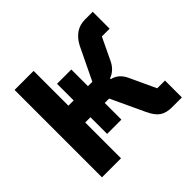

<svg xmlns="http://www.w3.org/2000/svg" viewBox="-164 -891 1084 1084"><g transform="rotate(-45 377.5 -349.0)"><path d="M77 0V-698H229V-420H271V-553H385V-420H420L514 -615Q558 -698 639 -698H701V-563H639L576 -431Q552 -380 504 -363V-357Q556 -345 581 -290L653 -135H715V0H636Q592 0 564 -18.5Q536 -37 514 -85L420 -286H385V-153H271V-286H229V0Z"/></g></svg>

Font: Anuphan
Style: Bold
Weight: 700
Designer: Mike Abbink, Paul van der Laan, Pieter van Rosmalen, Mint Tantisuwanna
Foundry: Bold Monday; Cadson Demak
Version: Version 3.002;hotconv 1.0.109;makeotfexe 2.5.65596